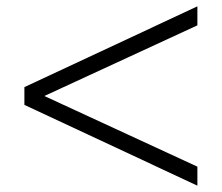

<svg xmlns="http://www.w3.org/2000/svg" viewBox="-20 -588 700 606"><path d="M57 -257V-313L603 -568V-508L120 -285L603 -62V-2Z"/></svg>

Font: Fahkwang ExtraLight
Style: Regular
Weight: 275
Designer: Suppakit Chalermlarp | Katatrad Co.,Ltd.
Foundry: Cadson Demak Co.,Ltd.
Version: Version 1.000; ttfautohint (v1.6)